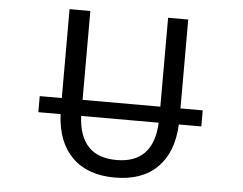

<svg xmlns="http://www.w3.org/2000/svg" viewBox="-52 -796 1104 872"><g transform="rotate(5 500.0 -360.0)"><path d="M678.7 -253.9H325.2Q334 -68.4 502 -68.4Q669.9 -68.4 678.7 -253.9ZM129.9 -253.9V-327.1H230.5V-732.4H325.2V-327.1H679.7V-732.4H771.5V-327.1H873V-253.9H770.5Q764.6 -127 695.3 -57.6Q626 11.7 501.5 11.7Q377 11.7 307.1 -57.6Q237.3 -127 231.4 -253.9Z"/></g></svg>

Font: GenEi Gothic M Regular
Style: Regular
Weight: 400
Designer: o_tamon (Modified); [Source Han Sans]
Ryoko NISHIZUKA  (kana & ideographs); Paul D. Hunt (Latin, Greek & Cyrillic); Wenl
Version: Version 1.1a;Original Version 1.004